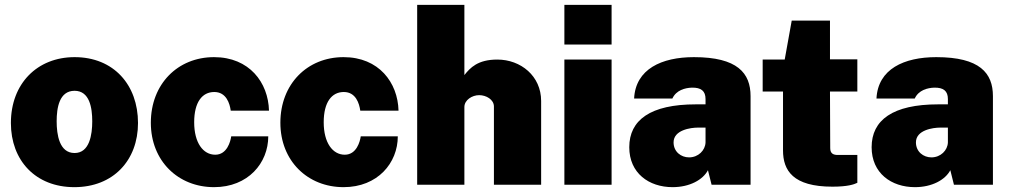

<svg xmlns="http://www.w3.org/2000/svg" viewBox="-20 -763 4167 793"><path d="M287 10C448 10 550 -101 550 -255C550 -412 450 -527 288 -527C134 -527 25 -418 25 -255C25 -100 127 10 287 10ZM288 -131C225 -131 214 -207 214 -262C214 -318 225 -388 288 -388C350 -388 361 -318 361 -262C361 -207 350 -131 288 -131Z M864 -527C714 -527 603 -416 603 -256C603 -98 716 10 864 10C1005 10 1088 -90 1088 -200H935C932 -179 918 -124 869 -124C819 -124 782 -173 782 -258C782 -341 815 -383 865 -383C915 -383 929 -335 933 -306H1091C1088 -422 1010 -527 864 -527Z M1399 -527C1249 -527 1138 -416 1138 -256C1138 -98 1251 10 1399 10C1540 10 1623 -90 1623 -200H1470C1467 -179 1453 -124 1404 -124C1354 -124 1317 -173 1317 -258C1317 -341 1350 -383 1400 -383C1450 -383 1464 -335 1468 -306H1626C1623 -422 1545 -527 1399 -527Z M1703 0H1898V-321C1898 -350 1930 -370 1959 -370C1988 -370 2020 -352 2020 -323V0H2215V-346C2215 -449 2131 -517 2034 -517C1953 -517 1922 -483 1898 -453V-743H1703Z M2506 -743H2311V-579H2506ZM2506 -517H2311V0H2506Z M2758 10C2828 10 2883 -20 2904 -60L2919 0H3080V-366C3080 -461 3026 -527 2846 -527C2713 -527 2605 -478 2599 -356H2757C2773 -391 2810 -400 2837 -401C2876 -402 2894 -387 2894 -354V-332H2854C2666 -332 2579 -267 2579 -155C2579 -48 2660 10 2758 10ZM2826 -113C2793 -113 2762 -136 2762 -175C2762 -226 2832 -236 2863 -236H2894V-175C2893 -142 2864 -113 2826 -113Z M3521 -385V-518H3408V-678H3250L3221 -517H3130V-385H3214V-142C3214 -59 3255 8 3418 8C3480 8 3507 -1 3521 -8V-123H3440C3423 -123 3409 -128 3409 -151L3408 -385Z M3759 10C3829 10 3884 -20 3905 -60L3920 0H4081V-366C4081 -461 4027 -527 3847 -527C3714 -527 3606 -478 3600 -356H3758C3774 -391 3811 -400 3838 -401C3877 -402 3895 -387 3895 -354V-332H3855C3667 -332 3580 -267 3580 -155C3580 -48 3661 10 3759 10ZM3827 -113C3794 -113 3763 -136 3763 -175C3763 -226 3833 -236 3864 -236H3895V-175C3894 -142 3865 -113 3827 -113Z"/></svg>

Font: United Sans Black
Style: Regular
Weight: 900
Designer: Pablo Impallari, Rodrigo Fuenzalida (Modified by Dan O. Williams)
Version: Version 1.000;PS 001.000;hotconv 1.0.88;makeotf.lib2.5.64775